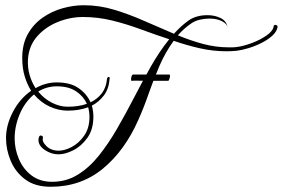

<svg xmlns="http://www.w3.org/2000/svg" viewBox="-20 -647 1081 734"><path d="M174 67Q114 67 76.5 39Q39 11 21 -32Q3 -75 3 -119Q3 -169 29.5 -219.5Q56 -270 99 -300Q84 -324 74.5 -355Q65 -386 65 -425Q65 -479 86.5 -517Q108 -555 143 -579.5Q178 -604 219.5 -615.5Q261 -627 300 -627Q360 -627 417.5 -609.5Q475 -592 531.5 -567Q588 -542 645 -518Q672 -548 700 -568Q729 -589 773 -589Q801 -589 823.5 -578Q846 -567 850 -542Q848 -556 828.5 -566Q809 -576 781 -576Q762 -576 743 -571.5Q724 -567 709 -556Q683 -538 660 -512Q708 -492 756.5 -479Q805 -466 854 -466Q862 -466 869 -466Q876 -466 883 -467Q909 -470 941.5 -482Q974 -494 998.5 -511Q1023 -528 1026 -545Q1026 -552 1033 -552Q1036 -552 1039 -549.5Q1042 -547 1041 -543Q1038 -526 1021 -510.5Q1004 -495 979 -482.5Q954 -470 928.5 -462.5Q903 -455 885 -453Q875 -452 865.5 -451.5Q856 -451 846 -451Q794 -451 743.5 -462.5Q693 -474 644 -491Q612 -447 589.5 -395Q567 -343 548.5 -289.5Q530 -236 509 -189Q457 -71 373 -2Q289 67 174 67ZM239 -224Q204 -224 170 -239.5Q136 -255 110 -286Q75 -257 55.5 -211Q36 -165 36 -118Q36 -77 52.5 -38.5Q69 0 101 24Q133 48 179 48Q233 48 277 21Q321 -6 357.5 -51.5Q394 -97 427 -154Q460 -211 491.5 -272Q523 -333 556 -391.5Q589 -450 627 -497Q572 -515 518 -535Q464 -555 409 -568.5Q354 -582 297 -582Q248 -582 201 -563Q154 -544 122.5 -508.5Q91 -473 87 -422Q85 -389 93 -361Q101 -333 116 -310Q155 -332 197 -332Q249 -332 280.5 -310Q312 -288 326 -256Q352 -268 369 -290Q386 -312 389 -345Q391 -353 395 -353Q401 -353 399 -345Q396 -307 377 -282Q358 -257 331 -243Q337 -223 337 -201Q337 -152 314 -120Q291 -88 260 -72.5Q229 -57 204 -57Q176 -57 151.5 -73.5Q127 -90 127 -112Q127 -115 127.5 -117.5Q128 -120 129 -123Q131 -129 136 -129Q139 -129 142 -126.5Q145 -124 144 -119Q140 -106 157.5 -88.5Q175 -71 205 -71Q227 -71 254 -85Q281 -99 301.5 -128Q322 -157 322 -200Q322 -219 317 -237Q282 -224 239 -224ZM197 -317Q159 -317 126 -297Q149 -269 179 -254Q209 -239 239 -239Q280 -239 312 -250Q300 -278 271.5 -297.5Q243 -317 197 -317ZM484 -338Q481 -337 481 -344Q481 -349 483 -355.5Q485 -362 489 -362H627Q630 -362 630 -357Q630 -352 627.5 -345Q625 -338 623 -338H593Q574 -338 551.5 -338Q529 -338 510 -338.5Q491 -339 484 -338Z"/></svg>

Font: Gwendolyn
Style: Regular
Weight: 400
Designer: Robert E. Leuschke
Foundry: Robert E. Leuschke
Version: Version 1.010; ttfautohint (v1.8.3)